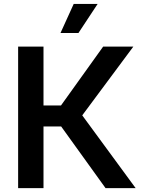

<svg xmlns="http://www.w3.org/2000/svg" viewBox="-20 -967 743 987"><path d="M73.2 0V-727.5H203.6V-424.8H293.5L510.3 -727.5H665.5L402.8 -374L677.2 0H522.5L294.4 -316.9H203.6V0ZM291 -797.4 358.9 -946.8H481.9L383.3 -797.4Z"/></svg>

Font: Inter-SemiBold
Style: Regular
Weight: 600
Designer: Rasmus Andersson
Foundry: rsms
Version: Version 4.000;git-a52131595